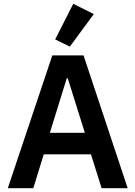

<svg xmlns="http://www.w3.org/2000/svg" viewBox="-20 -989 712 1009"><path d="M514 0 458 -178H210L155 0H21L255 -698H419L651 0ZM336 -578H331L242 -291H426ZM347 -744 270 -782 365 -969 473 -915Z"/></svg>

Font: IBM Plex Sans Devanagari SemiBold
Style: Regular
Weight: 600
Designer: Mike Abbink, Paul van der Laan, Pieter van Rosmalen, Erin McLaughlin
Foundry: Bold Monday
Version: Version 1.1